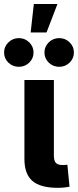

<svg xmlns="http://www.w3.org/2000/svg" viewBox="-64 -923 384 945"><path d="M220.7 1.5Q134.8 1.5 95.5 -32.5Q56.2 -66.4 56.2 -140.6V-529.3H201.2V-157.2Q201.2 -132.3 210.7 -121.6Q220.2 -110.8 243.2 -110.8Q251 -110.8 257.1 -111.3Q263.2 -111.8 267.6 -112.3L278.3 -3.9Q267.1 -2 252.4 -0.2Q237.8 1.5 220.7 1.5ZM227.5 -594.2Q197.3 -594.2 176 -614.7Q154.8 -635.3 154.8 -664.6Q154.8 -693.8 176 -714.6Q197.3 -735.4 227.5 -735.4Q257.3 -735.4 278.6 -714.6Q299.8 -693.8 299.8 -664.6Q299.8 -635.3 278.6 -614.7Q257.3 -594.2 227.5 -594.2ZM28.8 -594.2Q-1.5 -594.2 -22.7 -614.7Q-43.9 -635.3 -43.9 -664.6Q-43.9 -693.8 -22.5 -714.6Q-1 -735.4 28.8 -735.4Q58.6 -735.4 79.8 -714.6Q101.1 -693.8 101.1 -664.6Q101.1 -635.3 79.8 -614.7Q58.6 -594.2 28.8 -594.2ZM86.9 -763.2 102.5 -903.3H218.8L165 -763.2Z"/></svg>

Font: Inter 24pt
Style: Bold
Weight: 700
Designer: Rasmus Andersson
Foundry: rsms
Version: Version 4.001;git-66647c0bb